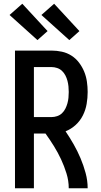

<svg xmlns="http://www.w3.org/2000/svg" viewBox="-20 -1005 540 1025"><path d="M60 0V-735H255Q283 -735 310.5 -729Q338 -723 361.5 -708Q385 -693 402 -670.5Q419 -648 429.5 -622.5Q440 -597 444 -569Q448 -541 448 -514Q448 -482 442.5 -450Q437 -418 422.5 -389Q408 -360 384 -338Q360 -316 330 -304Q353 -270 373.5 -234Q394 -198 410 -160Q426 -122 437 -81.5Q448 -41 448 0H347Q347 -40 335 -79Q323 -118 306 -154.5Q289 -191 267.5 -225.5Q246 -260 223 -292H161V0ZM161 -380H255Q270 -380 285 -385Q300 -390 311 -400.5Q322 -411 329 -425Q336 -439 340 -453.5Q344 -468 345.5 -483Q347 -498 347 -514Q347 -529 345.5 -544Q344 -559 340 -574Q336 -589 329 -602.5Q322 -616 311 -626.5Q300 -637 285 -642Q270 -647 255 -647H161ZM350 -791 201 -925 269 -985 404 -839ZM180 -791 31 -925 99 -985 234 -839Z"/></svg>

Font: Zed Mono Semibold
Style: Regular
Weight: 600
Monospace: yes
Designer: Belleve Invis
Foundry: Belleve Invis
Version: Version 1.0.0; ttfautohint (v1.8.4)